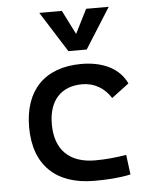

<svg xmlns="http://www.w3.org/2000/svg" viewBox="-55 -822 696 877"><g transform="rotate(-5 293.0 -383.0)"><path d="M342.8 9.8C397 9.8 455.1 6.8 508.8 -4.9L497.1 -95.7C451.2 -87.9 402.8 -83 354.5 -83C236.8 -83 170.9 -146.5 170.9 -264.6C170.9 -373 227.5 -434.6 325.2 -434.6C379.4 -434.6 426.8 -407.2 456.1 -359.9L535.6 -419.9C504.9 -488.3 429.7 -527.3 329.1 -527.3C160.6 -527.3 66.4 -428.7 66.4 -259.8C66.4 -85.9 166.5 9.8 342.8 9.8ZM275.4 -590.8H359.4L476.6 -776.4H373L317.4 -666L261.7 -776.4H158.2Z"/></g></svg>

Font: CaskaydiaCove Nerd Font
Style: Regular
Weight: 400
Designer: Aaron Bell
Foundry: Saja Typeworks
Version: Version 2111.1;Nerd Fonts 2.3.3